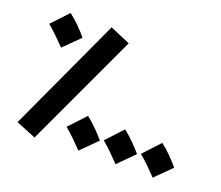

<svg xmlns="http://www.w3.org/2000/svg" viewBox="-121 -876 1251 1088"><g transform="rotate(20 504.5 -332.0)"><path d="M181 36 500 -648 378 -700 61 -13ZM148 -494 243 -588C214 -624 175 -664 132 -697L39 -598C82 -562 106 -536 148 -494ZM440 21 535 -74C506 -109 466 -150 424 -183L331 -83C374 -47 398 -22 440 21ZM664 21 759 -74C730 -109 690 -150 648 -183L555 -83C598 -47 622 -22 664 21ZM888 21 983 -74C954 -109 915 -150 872 -183L779 -83C823 -47 846 -22 888 21Z"/></g></svg>

Font: Noto Sans Arabic UI Extra
Style: Regular
Weight: 800
Designer: Nadine Chahine - Monotype Design Team
Foundry: Monotype Imaging Inc.
Version: Version 1.900